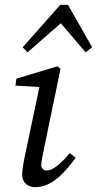

<svg xmlns="http://www.w3.org/2000/svg" viewBox="-20 -763 402 796"><path d="M72 -38C72 -4 98 13 126 13C197 13 249 -49 294 -109L269 -128C229 -80 197 -56 173 -56C162 -56 151 -64 151 -78C151 -89 155 -110 160 -135L231 -478L218 -488L48 -437L44 -408L163 -401L146 -415L82 -111C74 -70 72 -53 72 -38ZM335 -546 362 -567 262 -743H230L74 -567L94 -546L259 -690H212L335 -546Z"/></svg>

Font: Source Serif 4 Variable
Style: Italic
Weight: 400
Italic angle: -12°
Designer: Frank Grießhammer
Foundry: Adobe Systems Incorporated
Version: Version 4.004;hotconv 1.0.116;makeotfexe 2.5.65601